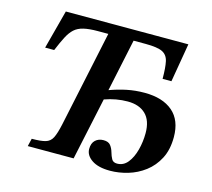

<svg xmlns="http://www.w3.org/2000/svg" viewBox="-97 -773 994 902"><g transform="rotate(15 399.5 -322.5)"><path d="M330 0H107L116 -38Q160 -38 182.5 -44.5Q205 -51 216 -72.5Q227 -94 237 -140L336 -607H285Q243 -607 216 -600.5Q189 -594 172 -578.5Q155 -563 141 -536Q127 -509 110 -468H66L116 -657H712L680 -469H637Q637 -523 630.5 -553Q624 -583 599.5 -595Q575 -607 518 -607H459L405 -352Q446 -367 487 -375.5Q528 -384 573 -384Q661 -384 710 -342Q759 -300 759 -218Q759 -157 736.5 -113.5Q714 -70 677 -42Q640 -14 596 -1Q552 12 509 12Q452 12 420.5 -9.5Q389 -31 389 -62Q389 -90 404.5 -104.5Q420 -119 444 -119Q468 -119 478.5 -105.5Q489 -92 494 -74Q499 -56 506.5 -42.5Q514 -29 533 -29Q564 -29 584.5 -54.5Q605 -80 615.5 -120Q626 -160 626 -202Q626 -263 594.5 -293.5Q563 -324 507 -324Q451 -324 395 -304Z"/></g></svg>

Font: STIX Two Text SemiBold
Style: Italic
Weight: 600
Italic angle: -12°
Designer: Ross Mills, John Hudson & Paul Hanslow, Tiro Typeworks Ltd; with prior portions MicroPress Inc. and Coen Hoffman, Elsevi
Foundry: Tiro Typeworks Ltd
Version: Version 2.13 b171